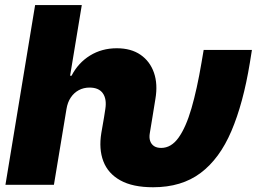

<svg xmlns="http://www.w3.org/2000/svg" viewBox="-20 -748 1040 777"><path d="M2 0 122.1 -727.5H311L263.7 -441.4H269.5Q296.4 -493.7 344.2 -523.2Q392.1 -552.7 452.6 -552.7Q510.3 -552.7 548.6 -526.4Q586.9 -500 603 -453.9Q619.1 -407.7 608.9 -347.7L596.7 -272.5H400.9L406.2 -306.6Q412.6 -347.2 396.2 -370.4Q379.9 -393.6 342.3 -393.6Q318.4 -393.6 298.8 -383.1Q279.3 -372.6 266.4 -353.3Q253.4 -334 249 -306.6L198.2 0ZM599.6 9.8Q517.1 9.8 467 -18.1Q417 -45.9 398.2 -95.5Q379.4 -145 390.1 -210L400.9 -272.5H596.7L586.4 -210Q583 -191.4 587.6 -177.7Q592.3 -164.1 603.5 -156.7Q614.7 -149.4 632.3 -149.4Q672.9 -149.4 702.6 -190.9Q732.4 -232.4 754.9 -309.8Q777.3 -387.2 795.4 -494.1L804.2 -545.9H999.5L991.2 -494.1Q964.4 -330.1 916.5 -217.8Q868.7 -105.5 791.7 -47.9Q714.8 9.8 599.6 9.8Z"/></svg>

Font: Inter 24pt Black
Style: Italic
Weight: 900
Italic angle: -9.3988°
Designer: Rasmus Andersson
Foundry: rsms
Version: Version 4.001;git-66647c0bb